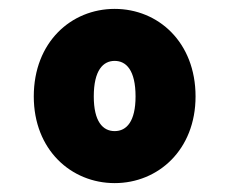

<svg xmlns="http://www.w3.org/2000/svg" viewBox="-20 -643 517 432"><path d="M238 -231C336 -231 420 -306 420 -426C420 -548 336 -623 238 -623C140 -623 56 -548 56 -426C56 -306 140 -231 238 -231ZM238 -348C211 -348 191 -370 191 -426C191 -485 212 -506 238 -506C264 -506 285 -485 285 -426C285 -370 265 -348 238 -348Z"/></svg>

Font: Falling Sky
Style: Blk
Weight: 900
Designer: Paul D. Hunt
Foundry: Adobe Systems Incorporated
Version: Version 1.02